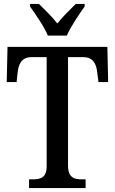

<svg xmlns="http://www.w3.org/2000/svg" viewBox="-20 -951 581 971"><path d="M222 -771H318C337 -816 381 -880 408 -918V-931H363C334 -902 296 -866 270 -832C244 -866 206 -902 177 -931H132V-918C159 -880 204 -816 222 -771ZM127 0H413V-44H393C355 -44 324 -53 324 -114V-662H401C452 -662 468 -626 472 -582L478 -536H527L523 -714H18L14 -536H64L69 -582C73 -626 89 -662 139 -662H216V-111C216 -52 185 -44 146 -44H127Z"/></svg>

Font: Noto Serif Myanmar Condensed Medium
Style: Regular
Weight: 500
Width: 3
Designer: Ben Mitchell and the Monotype Design Team
Foundry: Monotype Imaging Inc.
Version: Version 2.106